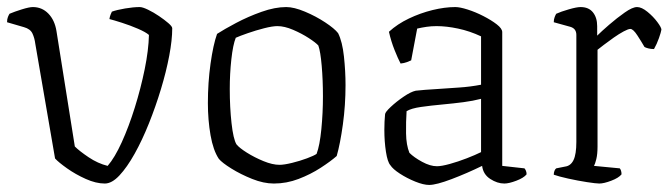

<svg xmlns="http://www.w3.org/2000/svg" viewBox="-23 -520 1894 544"><path d="M274 0Q249 0 220 -13Q191 -26 167 -43Q143 -60 133 -71L77 -396Q75 -412 69 -425Q63 -438 45 -443L-3 -457Q-3 -466 -0.5 -472Q2 -478 4 -481Q18 -487 39 -493.5Q60 -500 70 -500Q96 -500 114 -481.5Q132 -463 137 -432L189 -105Q202 -92 228 -74.5Q254 -57 282 -50Q302 -73 322 -117Q342 -161 359 -215.5Q376 -270 387 -324Q398 -378 399 -421Q390 -429 368 -438.5Q346 -448 322.5 -455.5Q299 -463 287 -466Q288 -473 290.5 -479Q293 -485 294 -487Q308 -492 331.5 -496Q355 -500 373 -500Q381 -500 396.5 -492.5Q412 -485 427.5 -474.5Q443 -464 454 -454.5Q465 -445 465 -440Q465 -407 456.5 -362Q448 -317 433 -267.5Q418 -218 399 -170.5Q380 -123 358.5 -84.5Q337 -46 315.5 -23Q294 0 274 0Z M753 0Q724 0 691.5 -13Q659 -26 632.5 -42.5Q606 -59 597 -70Q581 -94 573.5 -137Q566 -180 566 -228Q566 -286 573.5 -339.5Q581 -393 592 -424Q612 -437 646 -455Q680 -473 718 -486.5Q756 -500 788 -500Q810 -500 841 -487Q872 -474 898.5 -456.5Q925 -439 935 -426Q947 -402 951.5 -360Q956 -318 956 -279Q956 -222 948.5 -167.5Q941 -113 931 -78Q914 -63 885.5 -44.5Q857 -26 823 -13Q789 0 753 0ZM769 -53Q782 -53 804.5 -58.5Q827 -64 847 -71.5Q867 -79 874 -84Q883 -108 887.5 -154Q892 -200 892 -247Q892 -293 888.5 -333.5Q885 -374 879 -391Q872 -399 852 -412Q832 -425 807.5 -435.5Q783 -446 763 -446Q749 -446 725.5 -440Q702 -434 679 -426Q656 -418 645 -413Q637 -393 632.5 -352Q628 -311 628 -268Q628 -216 633 -171Q638 -126 647 -111Q655 -101 676.5 -87.5Q698 -74 723.5 -63.5Q749 -53 769 -53Z M1193 4Q1177 4 1153.5 -5.5Q1130 -15 1110 -28Q1090 -41 1083 -52Q1075 -61 1070.5 -90Q1066 -119 1066 -152Q1066 -164 1066.5 -175Q1067 -186 1068 -196Q1068 -202 1084 -217Q1100 -232 1120.5 -246Q1141 -260 1155 -263Q1163 -264 1181.5 -265.5Q1200 -267 1219 -268Q1246 -270 1277.5 -272Q1309 -274 1340 -280V-417Q1308 -432 1275 -439Q1242 -446 1214 -446Q1199 -446 1185.5 -444Q1172 -442 1159 -439L1142 -349Q1138 -347 1130 -344Q1122 -341 1112 -340Q1105 -353 1095 -378Q1085 -403 1079 -430Q1103 -452 1135.5 -467.5Q1168 -483 1202.5 -491.5Q1237 -500 1267 -500Q1280 -500 1302 -493Q1324 -486 1346.5 -474.5Q1369 -463 1384.5 -451Q1400 -439 1400 -429V-50L1463 -43Q1465 -41 1467 -36.5Q1469 -32 1469 -26Q1461 -16 1440 -8Q1419 0 1406 0Q1386 0 1366 -13Q1346 -26 1343 -50Q1300 -29 1256.5 -12.5Q1213 4 1193 4ZM1215 -49Q1228 -49 1251.5 -55.5Q1275 -62 1299.5 -71.5Q1324 -81 1340 -89V-240Q1317 -234 1290 -230.5Q1263 -227 1231 -224Q1198 -221 1170 -217Q1142 -213 1129 -205Q1127 -175 1127.5 -142Q1128 -109 1137 -87Q1150 -74 1173 -61.5Q1196 -49 1215 -49Z M1675 0Q1666 0 1640 -4Q1614 -8 1587 -14Q1560 -20 1546 -25Q1546 -31 1548 -36Q1550 -41 1553 -43L1578 -48Q1594 -50 1602 -66.5Q1610 -83 1610 -118V-421Q1610 -439 1593 -444L1546 -457Q1546 -465 1548.5 -471.5Q1551 -478 1553 -481Q1566 -487 1588.5 -493.5Q1611 -500 1622 -500Q1645 -500 1657 -485Q1669 -470 1669 -446V-419Q1681 -431 1703 -450Q1725 -469 1747 -484.5Q1769 -500 1782 -500Q1795 -500 1811.5 -486.5Q1828 -473 1839.5 -457.5Q1851 -442 1851 -436Q1850 -429 1844 -412Q1838 -395 1830 -381Q1821 -381 1813.5 -383Q1806 -385 1803 -387Q1795 -401 1783 -419.5Q1771 -438 1763 -438Q1757 -438 1744 -431Q1731 -424 1716 -413.5Q1701 -403 1688 -393Q1675 -383 1670 -379V-105Q1670 -83 1666.5 -69Q1663 -55 1660 -50L1733 -43Q1735 -41 1736.5 -36.5Q1738 -32 1738 -26Q1730 -16 1709 -8Q1688 0 1675 0Z"/></svg>

Font: Texturina 72pt ExtraLight
Style: Regular
Weight: 200
Designer: Guillermo Torres Carreño
Foundry: Omnibus-Type
Version: Version 1.002; ttfautohint (v1.8.3)